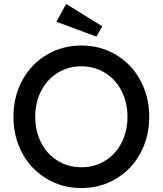

<svg xmlns="http://www.w3.org/2000/svg" viewBox="-20 -940 822 970"><path d="M48 -350Q48 -452 92.5 -534Q137 -616 215.5 -663Q294 -710 391 -710Q488 -710 566.5 -663Q645 -616 689.5 -533.5Q734 -451 734 -349.5Q734 -249 689.5 -166.5Q645 -84 566.5 -37Q488 10 391 10Q294 10 215.5 -37Q137 -84 92.5 -166Q48 -248 48 -350ZM624 -350Q624 -423.1 594 -481Q564 -539 510.8 -572Q457.6 -605 391 -605Q324 -605 271 -571.9Q217.9 -538.8 188 -480.9Q158 -422.9 158 -350Q158 -277 188 -219Q217.9 -161 271 -128Q324 -95 391 -95Q457.8 -95 511.1 -128Q564.5 -161 594.2 -219Q624 -277 624 -350ZM265 -830 314 -920 497 -807 467 -755Z"/></svg>

Font: Easer Grotesk Variable
Style: Regular
Weight: 400
Designer: Boardeaser, Bonnie Shaver-Troup, Thomas Jockin
Foundry: Lexend
Version: Version 1.001;Glyphs 3.1.2 (3151)